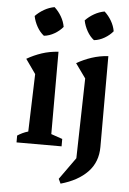

<svg xmlns="http://www.w3.org/2000/svg" viewBox="-62 -790 697 1036"><g transform="rotate(5 286.5 -272.0)"><path d="M50 0V-37Q62 -45 76.5 -52Q91 -59 108 -64L118 -376L63 -454Q101 -476 143 -490Q185 -504 233 -507V-61L294 -40V0ZM191 -745Q213 -725 228.5 -698.5Q244 -672 249 -643Q231 -621 203.5 -605Q176 -589 147 -586Q125 -603 109.5 -630.5Q94 -658 88 -688Q108 -709 135 -724.5Q162 -740 191 -745ZM306 201 294 176 379 57 389 -376 333 -454Q371 -476 413.5 -490Q456 -504 503 -507V-15Q503 67 451 121Q399 175 306 201ZM462 -745Q484 -725 499.5 -698.5Q515 -672 520 -643Q502 -621 474.5 -605Q447 -589 418 -586Q396 -603 380.5 -630.5Q365 -658 359 -688Q379 -709 406 -724.5Q433 -740 462 -745Z"/></g></svg>

Font: Piazzolla Thin
Style: Bold
Weight: 700
Version: Version 2.005